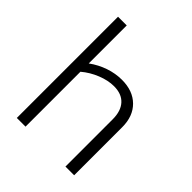

<svg xmlns="http://www.w3.org/2000/svg" viewBox="-216 -926 1061 1061"><g transform="rotate(45 315.0 -395.5)"><path d="M539 -376V0H471V-369Q471 -434 439 -469Q407 -504 347 -504Q301 -504 250 -483.5Q199 -463 159 -429V0H91V-791H159V-494Q203 -526 253 -543Q303 -560 353 -560Q439 -560 489 -510.5Q539 -461 539 -376Z"/></g></svg>

Font: Krub
Style: Regular
Weight: 400
Designer: Ekaluck Peanpanawate
Foundry: Cadson Demak Co.,Ltd.
Version: Version 1.000; ttfautohint (v1.6)